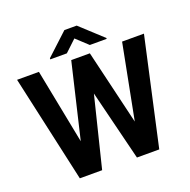

<svg xmlns="http://www.w3.org/2000/svg" viewBox="-153 -1049 1182 1197"><g transform="rotate(-20 437.5 -450.5)"><path d="M162.1 -710.9 259.3 -215.3 376.5 -710.9H500L617.7 -215.3L713.9 -710.9H858.9L701.7 0H553.7L438 -466.8L322.8 0H174.8L17.1 -710.9ZM481.9 -901.4 629.4 -765.6V-759.8H517.6L440.9 -831.1L365.2 -759.8H255.4V-767.1L400.4 -901.4Z"/></g></svg>

Font: Vazirmatn UI
Style: Bold
Weight: 700
Designer: Saber Rastikerdar
Foundry: Saber Rastikerdar
Version: Version 33.003